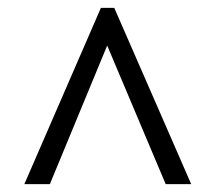

<svg xmlns="http://www.w3.org/2000/svg" viewBox="-20 -734 550 489"><path d="M42 -265 237 -714H271L467 -265H402L253 -618L107 -265Z"/></svg>

Font: Noto Serif Thai SemiCondensed Medium
Style: Regular
Weight: 500
Width: 4
Designer: Monotype Design Team
Foundry: Monotype Imaging Inc.
Version: Version 2.002; ttfautohint (v1.8.4.7-5d5b)